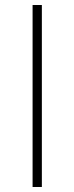

<svg xmlns="http://www.w3.org/2000/svg" viewBox="-20 -746 297 766"><path d="M110 -726H147V0H110Z"/></svg>

Font: SpoqaHanSans
Style: Thin
Weight: 250
Designer: [Spoqa Han Sans] Dong-huui Kim \uAE40 \uB3D9 \uD718   [Noto Sans] Ryoko NISHIZUKA \u897F \u585A \u6DBC \u5B50  (kana & i
Foundry: Spoqa (http://bi.spoqa.com)
Version: Version 1.004;PS 1.004;hotconv 1.0.82;makeotf.lib2.5.63406